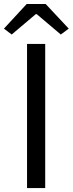

<svg xmlns="http://www.w3.org/2000/svg" viewBox="-37 -957 370 977"><path d="M100.6 0V-733.4H193V0ZM22.5 -781.4 -17 -811.3 98.9 -936.7H195.3L312.8 -811.3L272.4 -781.4L149.7 -885.1H145.1Z"/></svg>

Font: Noto Sans JP
Style: Regular
Weight: 100
Designer: Ryoko NISHIZUKA 西塚涼子 (kana, bopomofo & ideographs); Paul D. Hunt (Latin, Greek & Cyrillic); Sandoll Communications 산돌커뮤니
Foundry: Adobe
Version: Version 2.004;hotconv 1.0.118;makeotfexe 2.5.65603